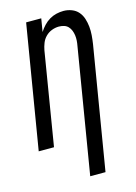

<svg xmlns="http://www.w3.org/2000/svg" viewBox="-140 -816 780 1104"><g transform="rotate(-15 250.0 -264.0)"><path d="M255 215 378 -528Q381 -543 382 -559Q383 -575 381 -590Q379 -605 373.5 -619Q368 -633 358 -643.5Q348 -654 333.5 -658.5Q319 -663 303 -663Q282 -663 261 -655Q240 -647 224 -631Q208 -615 200 -594.5Q192 -574 188 -553L97 0H6L128 -735H218L205 -657Q217 -676 233 -693Q249 -710 268.5 -721.5Q288 -733 309.5 -738Q331 -743 352 -743Q377 -743 400.5 -734Q424 -725 439.5 -707Q455 -689 462.5 -665.5Q470 -642 472.5 -617Q475 -592 473 -566Q471 -540 467 -514L346 215Z"/></g></svg>

Font: Iosevka SS04 Medium Oblique
Style: Regular
Weight: 500
Italic angle: -9°
Monospace: yes
Designer: Belleve Invis
Foundry: Belleve Invis
Version: Version 19.0.0; ttfautohint (v1.8.4)